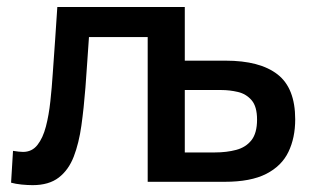

<svg xmlns="http://www.w3.org/2000/svg" viewBox="-20 -517 892 546"><path d="M73 9.5Q58.5 9.5 41.2 7.8Q24 6 11.5 2.5L17 -88Q25 -86.5 33 -85.8Q41 -85 45.5 -85Q71 -85 86.5 -104.8Q102 -124.5 110.5 -157Q119 -189.5 123.2 -229Q127.5 -268.5 130 -307.5Q133.5 -356 136.8 -404Q140 -452 143 -497H505.5V-344.5H621.5Q719 -344.5 769.2 -305.5Q819.5 -266.5 819.5 -177.5Q819.5 -125 800.2 -85Q781 -45 737 -22.5Q693 0 619 0H400V-411.5H233Q230.5 -375.5 228 -339Q225.5 -302.5 223 -268.5Q218.5 -210.5 211.5 -160.2Q204.5 -110 189.8 -71.8Q175 -33.5 147 -12Q119 9.5 73 9.5ZM505.5 -83.5H591Q624.5 -83.5 651.8 -90.8Q679 -98 695 -118.2Q711 -138.5 711 -177Q711 -214 695.5 -232Q680 -250 656.5 -255.5Q633 -261 609.5 -261H505.5Z"/></svg>

Font: Heraclito Medium
Style: Regular
Weight: 500
Designer: Kostas Bartsokas (font) & Cristiano Sobral (main changes)
Foundry: Kostas Bartsokas (font) & Cristiano Sobral (main changes)
Version: Version 1.00;July 8, 2020;FontCreator 13.0.0.2655 64-bit